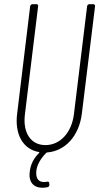

<svg xmlns="http://www.w3.org/2000/svg" viewBox="-20 -720 474 917"><path d="M396 -690 333 -174C322 -86 267 -27 197 -27C127 -27 88 -86 99 -174L162 -690C163 -696 160 -700 154 -700H135C130 -700 125 -696 124 -690L62 -178C49 -77 91 -7 165 6C169 7 169 9 166 11C131 46 121 84 121 119C124 175 171 182 207 174C213 173 216 168 216 162L215 155C215 149 211 146 204 148C177 153 153 145 153 108C152 73 173 38 201 10C202 9 204 8 206 8C292 1 358 -71 371 -178L434 -690C435 -696 431 -700 425 -700H407C401 -700 397 -696 396 -690Z"/></svg>

Font: Barlow Condensed ExtraLight
Style: Italic
Weight: 275
Width: 3
Italic angle: -7°
Designer: Jeremy Tribby
Foundry: Tribby Type
Version: Version 1.422;hotconv 1.0.109;makeotfexe 2.5.65596